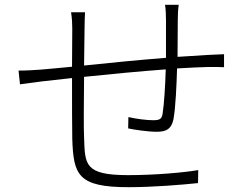

<svg xmlns="http://www.w3.org/2000/svg" viewBox="-20 -777 1040 797"><path d="M665 -757C668 -741 669 -713 669 -693V-537C556 -528 431 -516 329 -505L331 -659C331 -683 332 -709 333 -726H275C279 -699 280 -681 280 -658L279 -500C223 -495 177 -490 149 -488C122 -486 90 -484 57 -484L63 -427C91 -431 122 -435 153 -439C183 -442 227 -447 279 -453C279 -352 279 -243 280 -201C285 -52 302 0 513 0C616 0 736 -10 802 -17L803 -71C745 -61 625 -50 512 -50C329 -50 333 -95 329 -207C327 -242 328 -351 329 -458C434 -469 560 -481 668 -489C666 -421 661 -341 655 -306C652 -282 642 -278 615 -278C590 -278 548 -283 513 -291L512 -244C534 -239 594 -230 631 -230C672 -230 692 -243 700 -282C709 -330 713 -424 715 -493C766 -496 810 -498 844 -499C867 -499 896 -499 910 -498V-552C891 -551 868 -550 844 -549C806 -547 763 -544 717 -541C717 -588 718 -648 718 -694C718 -713 719 -740 722 -757Z"/></svg>

Font: Noto Sans CJK Light
Style: Regular
Weight: 300
Designer: Ryoko NISHIZUKA (kana & ideographs); Paul D. Hunt (Latin, Greek & Cyrillic); Wenlong ZHANG (bopomofo); Sandoll Communica
Foundry: Adobe Systems Incorporated
Version: Version 1.000;PS 1;hotconv 1.0.78;makeotf.lib2.5.61930